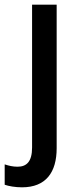

<svg xmlns="http://www.w3.org/2000/svg" viewBox="-62 -560 336 820"><path d="M32 240C134 240 180 176 180 73V-540H75V70C75 131 51 152 13 152C-7 152 -24 148 -42 142V229C-25 235 3 240 32 240Z"/></svg>

Font: Noto Sans Bengali SemiCondensed Medium
Style: Regular
Weight: 500
Width: 4
Designer: Joana Ranito - Universal Thirst; Jelle Bosma - Monotype Design Team
Foundry: Universal Thirst ehf.
Version: Version 3.000